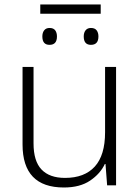

<svg xmlns="http://www.w3.org/2000/svg" viewBox="-20 -831 630 861"><path d="M500.5 -530.8V0H460.4L453.1 -95.7H450.2Q429.7 -51.8 384 -21Q338.4 9.8 266.6 9.8Q81.1 9.8 81.1 -183.1V-530.8H130.4V-188Q130.4 -108.4 166.3 -70.8Q202.1 -33.2 271.5 -33.2Q358.9 -33.2 405 -84Q451.2 -134.8 451.2 -237.8V-530.8ZM431.6 -811V-769.5H160.6V-811ZM202.1 -705.6Q219.7 -705.6 227.5 -695.1Q235.4 -684.6 235.4 -667.5Q235.4 -629.9 202.1 -629.9Q169.9 -629.9 169.9 -667.5Q169.9 -684.6 178.2 -695.1Q186.5 -705.6 202.1 -705.6ZM387.7 -705.6Q405.3 -705.6 413.3 -695.1Q421.4 -684.6 421.4 -667.5Q421.4 -629.9 387.7 -629.9Q355.5 -629.9 355.5 -667.5Q355.5 -684.6 363.8 -695.1Q372.1 -705.6 387.7 -705.6Z"/></svg>

Font: Open Sans Light
Style: Regular
Weight: 300
Designer: Monotype Design Team
Foundry: Monotype Imaging Inc.
Version: Version 3.000; ttfautohint (v1.8.4)